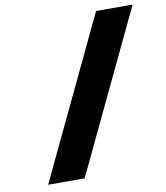

<svg xmlns="http://www.w3.org/2000/svg" viewBox="-90 -899 839 973"><g transform="rotate(-10 329.5 -412.5)"><path d="M658.7 -825H470.7L78.5 0H266.5Z"/></g></svg>

Font: Hussar
Style: BdSuprExtOblFive
Weight: 700
Foundry: Cannot Into Space Fonts
Version: Version 2.00